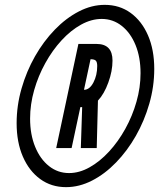

<svg xmlns="http://www.w3.org/2000/svg" viewBox="-20 -763 656 791"><path d="M252 8Q306.5 8 359.2 -19Q412 -46 458.2 -93.8Q504.5 -141.5 539.8 -203.5Q575 -265.5 595.2 -336Q615.5 -406.5 615.5 -479Q615.5 -558 589.8 -617.2Q564 -676.5 518.2 -709.8Q472.5 -743 411.5 -743Q357.5 -743 304.8 -715.8Q252 -688.5 205.8 -640.8Q159.5 -593 124.2 -531Q89 -469 68.8 -398.5Q48.5 -328 48.5 -255.5Q48.5 -177 74.2 -117.8Q100 -58.5 145.8 -25.2Q191.5 8 252 8ZM264.5 -50Q218 -50 181.8 -78.8Q145.5 -107.5 124.8 -158.2Q104 -209 104 -274.5Q104 -333 120.8 -391.8Q137.5 -450.5 166.8 -503.2Q196 -556 233.8 -597Q271.5 -638 314 -661.5Q356.5 -685 399 -685Q445.5 -685 481.8 -656.2Q518 -627.5 538.5 -577.2Q559 -527 559 -461.5Q559 -402.5 542.2 -343.8Q525.5 -285 496.2 -232.2Q467 -179.5 429.2 -138.5Q391.5 -97.5 349.2 -73.8Q307 -50 264.5 -50ZM211.5 -153H275L311 -321.5H318.5L313 -153H378.5L383.5 -348.5Q409 -375.5 426.2 -422.8Q443.5 -470 443.5 -513.5Q443.5 -582 377.5 -582H303ZM326 -393 353 -519Q369 -519 374.8 -513Q380.5 -507 380.5 -491Q380.5 -453 364.8 -423Q349 -393 326 -393Z"/></svg>

Font: League Gothic SemiCondensed Italic
Style: Regular
Weight: 400
Width: 4
Designer: The League of Moveable Type
Version: Version 1.600; ttfautohint (v1.8.3)